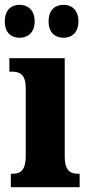

<svg xmlns="http://www.w3.org/2000/svg" viewBox="-35 -778 368 798"><path d="M230 -621C259 -621 291 -639 291 -689C291 -740 259 -758 230 -758C197 -758 167 -740 167 -689C167 -639 197 -621 230 -621ZM46 -621C77 -621 109 -639 109 -689C109 -740 77 -758 46 -758C15 -758 -15 -740 -15 -689C-15 -639 15 -621 46 -621ZM10 0H296V-56H287C256 -56 234 -71 234 -127V-536H4V-480H19C49 -480 72 -465 72 -413V-129C72 -72 51 -56 19 -56H10Z"/></svg>

Font: Noto Serif Hebrew ExtraCondensed Black
Style: Regular
Weight: 900
Width: 2
Designer: Monotype Design Team
Foundry: Monotype Imaging Inc.
Version: Version 2.004